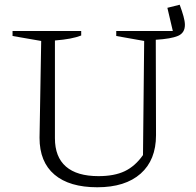

<svg xmlns="http://www.w3.org/2000/svg" viewBox="-20 -782 828 811"><path d="M739 -762Q749 -735 755 -713.5Q761 -692 761 -677Q761 -643 732 -630.5Q703 -618 638 -614L639 -211Q639 -106 574 -48.5Q509 9 391 9Q273 9 210 -44.5Q147 -98 147 -200L154 -609L33 -630V-651H323V-632Q302 -624 275.5 -619Q249 -614 212 -611V-198Q212 -119 258.5 -78.5Q305 -38 396 -38Q463 -38 507 -59Q551 -80 584 -127L589 -609L471 -630V-651H710L687 -749Z"/></svg>

Font: Piazzolla Thin ExtraLight
Style: Regular
Weight: 250
Version: Version 2.005